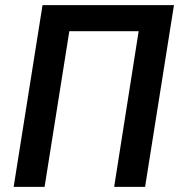

<svg xmlns="http://www.w3.org/2000/svg" viewBox="-20 -725 695 745"><path d="M33 0 145 -705H655L543 0H423L518 -604H249L153 0Z"/></svg>

Font: Nunito Sans 10pt Condensed
Style: Bold Italic
Weight: 700
Width: 3
Italic angle: -9°
Designer: Vernon Adams
Foundry: Vernon Adams
Version: Version 3.101;gftools[0.9.27]